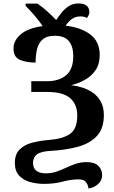

<svg xmlns="http://www.w3.org/2000/svg" viewBox="-20 -870 657 1111"><path d="M492 221Q490 201 478 184.5Q466 168 435 168Q391 168 342.5 181Q294 194 235 194Q194 194 155 183.5Q116 173 91 146.5Q66 120 66 73Q66 22 94 -5.5Q122 -33 167 -44.5Q212 -56 262 -60Q343 -66 385 -95Q427 -124 427 -202Q427 -266 386 -302Q345 -338 253 -338H161V-400H251Q322 -400 363 -435Q404 -470 404 -546Q404 -600 379 -631.5Q354 -663 296 -663Q252 -663 228 -643Q204 -623 195 -588Q186 -553 186 -508Q131 -508 94.5 -524Q58 -540 58 -590Q58 -634 99 -670.5Q140 -707 227 -719Q206 -750 177 -783.5Q148 -817 128 -836V-849H197Q229 -827 255.5 -802.5Q282 -778 305 -754Q319 -775 336.5 -797Q354 -819 378 -834.5Q402 -850 434 -850Q497 -850 497 -799Q497 -793 493.5 -783.5Q490 -774 483 -766Q475 -771 465 -773Q455 -775 447 -775Q416 -775 395 -759.5Q374 -744 360 -721Q447 -712 502 -671Q557 -630 557 -551Q557 -499 533 -464Q509 -429 471 -408Q433 -387 391 -377Q421 -374 454 -364Q487 -354 516 -334.5Q545 -315 563 -282.5Q581 -250 581 -204Q581 -127 541 -83.5Q501 -40 431.5 -21Q362 -2 274 3Q216 6 193.5 23.5Q171 41 171 72Q171 103 190.5 118Q210 133 245 133Q278 133 307 123Q336 113 363.5 100Q391 87 419.5 77.5Q448 68 481 68Q528 68 549.5 90Q571 112 571 144Q571 175 546.5 196Q522 217 492 221Z"/></svg>

Font: Noto Serif
Style: Bold
Weight: 700
Designer: Monotype Design Team
Foundry: Monotype Imaging Inc.
Version: Version 2.014